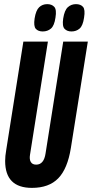

<svg xmlns="http://www.w3.org/2000/svg" viewBox="-20 -902 446 932"><path d="M135.1 10Q69.9 10 37.5 -22.6Q5 -55.1 5 -120.8Q5 -133.2 6.2 -145.4Q7.4 -157.6 10.5 -176.1L93.4 -700H212.5L125.7 -151Q121.9 -128.3 129.6 -115.6Q137.2 -102.8 155.5 -102.8Q193 -102.8 201.1 -157L286.9 -700H406.3L324 -183.6Q307.8 -82.7 262.7 -36.4Q217.5 10 135.1 10ZM326.9 -749.3Q305.5 -749.3 293.4 -762.1Q281.2 -774.9 286.8 -812.5Q293.1 -852.6 309.6 -867.3Q326 -881.9 348.7 -881.9Q371.5 -881.9 383 -868.6Q394.4 -855.3 388.1 -816.7Q382.5 -777.3 366.4 -763.3Q350.3 -749.3 326.9 -749.3ZM187.4 -749.3Q165.3 -749.3 153.8 -762.1Q142.4 -774.9 148 -812.5Q154.3 -852 170.2 -867Q186.2 -881.9 209.2 -881.9Q231.3 -881.9 243.5 -868.6Q255.6 -855.3 249.3 -816.7Q243.7 -777.3 227.3 -763.3Q210.8 -749.3 187.4 -749.3Z"/></svg>

Font: Georama
Style: Italic
Weight: 400
Width: 2
Italic angle: -9°
Designer: Jean-Baptiste Levee
Foundry: Production Type
Version: Version 1.000